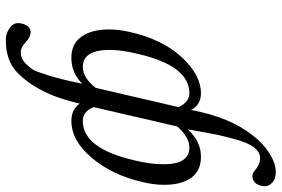

<svg xmlns="http://www.w3.org/2000/svg" viewBox="-175 -563 975 665"><g transform="rotate(90 312.5 -230.5)"><path d="M211.9 -29.8Q249 -29.8 284.2 -74.2L351.1 -361.8Q333 -398.9 303.2 -398.9Q208 -398.9 167 -222.2Q152.8 -164.1 152.8 -123Q152.8 -29.8 211.9 -29.8ZM490.2 -398.9Q455.1 -398.9 418 -356.9L351.1 -67.9Q365.2 -29.8 398.9 -29.8Q494.1 -29.8 535.2 -208Q549.3 -264.2 548.8 -310.1Q549.3 -398.9 490.2 -398.9ZM338.9 -19Q306.6 125 230 198.2Q189 237.3 117.2 236.8Q96.2 236.8 78.1 224.4Q60.1 211.9 60.1 194.8Q60.1 178.7 68.1 164.8Q76.2 150.9 90.8 150.9Q107.9 150.9 126 168Q144 185.1 160.2 185.1Q185.1 185.1 203.1 165Q215.3 151.9 221.2 142.8Q227.1 133.8 241 89.8Q254.9 45.9 270 -27.8Q231.9 10.3 179.2 9.8Q131.3 9.8 106.7 -25.6Q82 -61 82 -120.1Q82 -154.3 90.8 -192.9Q116.7 -306.6 178.5 -372.8Q240.2 -439 303.2 -439Q343.3 -439 360.8 -404.8Q386.7 -541 448.2 -617.2Q475.1 -653.3 510.5 -675.8Q545.9 -698.2 576.2 -698.2Q600.1 -698.2 612.5 -686Q625 -673.8 625 -663.1Q625 -642.1 615.5 -629.6Q606 -617.2 590.8 -617.2Q579.6 -617.2 574.2 -623Q549.3 -644 527.8 -644Q507.8 -644 491.5 -624Q475.1 -604 462.6 -558.6Q450.2 -513.2 445.1 -487.1Q439.9 -460.9 429.7 -403.8Q428.7 -396 428.2 -393.1Q469.2 -439 522.9 -439Q571.8 -439 595.9 -405Q620.1 -371.1 620.1 -312Q620.1 -273.9 609.9 -233.9Q585.9 -130.9 526.4 -60.5Q466.8 9.8 398.9 9.8Q358.9 9.8 338.9 -19Z"/></g></svg>

Font: Linux Libertine
Style: Italic
Weight: 400
Italic angle: -12°
Designer: Philipp H. Poll
Foundry: Philipp H. Poll
Version: Version 5.1.6 ; ttfautohint (v0.9)